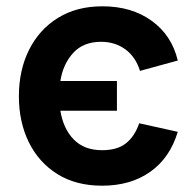

<svg xmlns="http://www.w3.org/2000/svg" viewBox="-20 -575 616 610"><path d="M304.3 15Q221.4 15 162.2 -22Q103.1 -59.1 71.5 -123.3Q40 -187.5 40 -269.2Q40 -352.3 72.5 -417Q104.9 -481.6 164.4 -518.3Q223.8 -555 305.5 -555Q398.2 -555 462 -508.8Q525.8 -462.7 544.8 -382.7L424.8 -349.8Q410.7 -394.8 377.9 -418.5Q345.1 -442.2 301.2 -442.2Q244.7 -442.2 212.5 -406.8Q180.2 -371.4 171.8 -317.7H351.5V-223.2H171.8Q181.2 -165.9 214.3 -131.9Q247.4 -97.8 304.5 -97.8Q352.8 -97.8 380.4 -119.9Q408.1 -142 422.2 -183.3L544.8 -156.2Q520.1 -73.7 457.6 -29.3Q395.1 15 304.3 15Z"/></svg>

Font: Manrope ExtraLight
Style: Regular
Weight: 200
Designer: Mikhail Sharanda
Foundry: Mikhail Sharanda
Version: Version 4.505